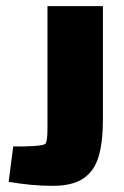

<svg xmlns="http://www.w3.org/2000/svg" viewBox="-20 -590 402 623"><path d="M314 -570V-205Q314 -129 300 -82Q286 -35 250.5 -11Q215 13 151 13Q83 13 8 0L23 -115Q51 -114 87 -116Q123 -118 128 -124Q134 -134 134 -172Q134 -210 134 -215V-570Z"/></svg>

Font: Lalezar
Style: Regular
Weight: 400
Designer: Borna Izadpanah
Foundry: Borna Izadpanah
Version: Version 1.003